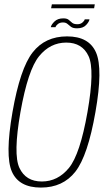

<svg xmlns="http://www.w3.org/2000/svg" viewBox="-20 -844 486 868"><path d="M165 4Q65.5 4 33.8 -68Q2 -140 36.5 -337.5Q71 -534.5 127.5 -607Q184 -679.5 283.2 -679.5Q382.5 -679.5 414.2 -606.5Q446 -533.5 411.5 -337.5Q377 -140 320.8 -68Q264.5 4 165 4ZM169 -23.5Q241.5 -23.5 291.8 -85Q342 -146.5 375.5 -337.5Q409 -528.5 380.5 -590Q352 -651.5 279.5 -651.5Q207 -651.5 156.8 -590Q106.5 -528.5 72.5 -337.5Q39 -146.5 67.8 -85Q96.5 -23.5 169 -23.5ZM328 -716Q310 -716 301 -722.8Q292 -729.5 284.8 -736Q277.5 -742.5 264.5 -742.5Q250.5 -742.5 241.5 -735.2Q232.5 -728 231 -721H209.5Q212 -733 226.5 -747Q241 -761 266.5 -761Q283 -761 290.8 -754.2Q298.5 -747.5 306.2 -741Q314 -734.5 330 -734.5Q343.5 -734.5 352.5 -742Q361.5 -749.5 363 -756.5H384.5Q383 -745.5 369.2 -730.8Q355.5 -716 328 -716ZM211 -806.5 214.5 -824.5H408.5L405.5 -806.5Z"/></svg>

Font: Anybody ExtraLight
Style: Italic
Weight: 200
Italic angle: -10°
Designer: Tyler Finck
Foundry: Etcetera Type Company
Version: Version 1.010; ttfautohint (v1.8.3) -l 8 -r 50 -G 200 -x 14 